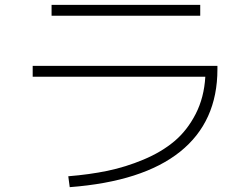

<svg xmlns="http://www.w3.org/2000/svg" viewBox="-20 -738 1040 793"><path d="M115 -466H878V-452Q878 -235 724 -111.5Q570 12 268 35L262 -10Q349 -17 424 -32.5Q499 -48 573 -79Q647 -110 700 -154.5Q753 -199 788 -267Q823 -335 828 -421H115ZM193 -673V-718H807V-673Z"/></svg>

Font: Mplus 1p Light
Style: Regular
Weight: 300
Version: Version 1.061